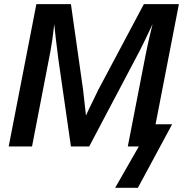

<svg xmlns="http://www.w3.org/2000/svg" viewBox="-20 -708 885 928"><path d="M597.7 0 683.1 -439Q688 -462.9 693.1 -487.5Q698.2 -512.2 704.1 -536.6Q709.5 -557.6 712.6 -571.5Q715.8 -585.4 717.3 -591.3Q710.4 -576.2 699.7 -553.7Q689 -531.2 677.7 -507.8Q666.5 -484.4 656.2 -464.4L411.1 0H322.8L262.2 -420.9L249 -527.8L242.2 -591.3Q237.8 -549.8 233.4 -519Q229 -488.3 224.1 -461.9L134.8 0H22L155.8 -688H322.8L381.8 -272.5L395.5 -149.4L405.8 -172.4Q419.4 -200.2 431.6 -225.3Q443.8 -250.5 454.1 -272L675.3 -688H844.7L731.9 -107.4H812L646.5 199.7H536.6L650.9 0Z"/></svg>

Font: Arimo SemiBold
Style: Italic
Weight: 600
Italic angle: -12°
Version: Version 1.33